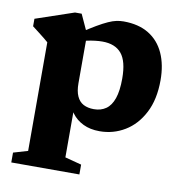

<svg xmlns="http://www.w3.org/2000/svg" viewBox="-82 -589 852 894"><g transform="rotate(10 344.0 -142.5)"><path d="M471 -246.5Q471 -328.5 441 -364.5Q411 -400.5 350.5 -400.5Q334 -400.5 315.2 -398.2Q296.5 -396 277.8 -391.8Q259 -387.5 241.5 -381L238 -422Q279.5 -449.5 309 -466.8Q338.5 -484 359.8 -493.5Q381 -503 398 -506.5Q415 -510 431.5 -510Q502.5 -510 550.8 -480.5Q599 -451 623.5 -397Q648 -343 648 -270Q648 -179 615.2 -115.8Q582.5 -52.5 528.2 -19.8Q474 13 409 13Q364.5 13 331.5 -3Q298.5 -19 277.8 -47Q257 -75 248.5 -110.5H274V160.5L352 181V227.5H30V181L98 161V-352.5Q91 -359 79.5 -368.2Q68 -377.5 52.8 -389.2Q37.5 -401 20 -414.5V-450L201 -511.5H232.5L274 -421V-190Q274 -152.5 284.8 -128.8Q295.5 -105 316 -94.2Q336.5 -83.5 365.5 -83.5Q398.5 -83.5 422.2 -100Q446 -116.5 458.5 -152.5Q471 -188.5 471 -246.5Z"/></g></svg>

Font: Newsreader 9pt
Style: Bold
Weight: 700
Designer: Hugues Gentile
Foundry: Production Type
Version: Version 1.003